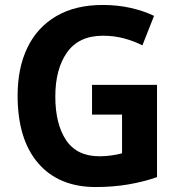

<svg xmlns="http://www.w3.org/2000/svg" viewBox="-20 -744 716 774"><path d="M351 -402H613V-30Q559 -11 497 -0.5Q435 10 366 10Q217 10 134 -86Q51 -182 51 -359Q51 -470 90.5 -552Q130 -634 207 -679Q284 -724 394 -724Q454 -724 507 -712Q560 -700 601 -680L554 -561Q519 -579 479 -589.5Q439 -600 395 -600Q298 -600 250.5 -533Q203 -466 203 -355Q203 -244 246.5 -179Q290 -114 381 -114Q406 -114 430 -117.5Q454 -121 472 -126V-282H351Z"/></svg>

Font: Noto Sans Lao SemiCondensed
Style: Bold
Weight: 700
Width: 4
Designer: Monotype Design Team
Foundry: Monotype Imaging Inc.
Version: Version 2.003; ttfautohint (v1.8.4.7-5d5b)